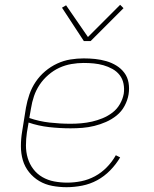

<svg xmlns="http://www.w3.org/2000/svg" viewBox="-20 -771 640 799"><path d="M257 8Q227 8 197.5 2.5Q168 -3 143.5 -17.5Q119 -32 101 -54.5Q83 -77 75 -104.5Q67 -132 67 -162.5Q67 -193 72 -223L88 -323Q93 -351 102.5 -378.5Q112 -406 128.5 -430.5Q145 -455 168 -474.5Q191 -494 218 -506.5Q245 -519 273 -523.5Q301 -528 328 -528Q353 -528 376.5 -525.5Q400 -523 422.5 -516.5Q445 -510 464.5 -498Q484 -486 497.5 -468Q511 -450 515 -426.5Q519 -403 515 -378Q511 -354 498.5 -330.5Q486 -307 465.5 -290.5Q445 -274 421 -263.5Q397 -253 372.5 -247Q348 -241 323.5 -239Q299 -237 274 -237Q229 -237 184.5 -242Q140 -247 99 -261L92 -220Q88 -193 88 -165.5Q88 -138 95.5 -113Q103 -88 118.5 -67.5Q134 -47 156.5 -34Q179 -21 205.5 -16Q232 -11 260 -11Q289 -11 318.5 -17Q348 -23 375 -37.5Q402 -52 424.5 -75Q447 -98 462 -125L480 -116Q463 -87 438.5 -62Q414 -37 384.5 -21Q355 -5 322 1.5Q289 8 257 8ZM274 -256Q296 -256 318.5 -258Q341 -260 363 -265Q385 -270 407 -279Q429 -288 448 -302.5Q467 -317 479 -338Q491 -359 495 -381Q498 -402 494 -422.5Q490 -443 478 -458.5Q466 -474 448 -484Q430 -494 410.5 -499.5Q391 -505 370.5 -507Q350 -509 328 -509Q303 -509 277 -504.5Q251 -500 227 -489Q203 -478 181.5 -459.5Q160 -441 145 -418.5Q130 -396 121.5 -371Q113 -346 109 -320L102 -280Q142 -266 186 -261Q230 -256 274 -256ZM329 -600 238 -739 255 -749 346 -617 480 -751 494 -737 357 -600Z"/></svg>

Font: Iosevka Thin Extended
Style: Italic
Weight: 100
Width: 7
Italic angle: -9°
Monospace: yes
Designer: Belleve Invis
Foundry: Belleve Invis
Version: Version 32.5.0; ttfautohint (v1.8.4)